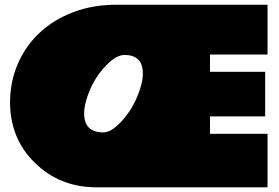

<svg xmlns="http://www.w3.org/2000/svg" viewBox="-20 -801 1194 821"><path d="M22.9 -360.8Q22.9 -451.7 56.4 -528.6Q89.8 -605.5 150.1 -661.6Q210.4 -717.8 294.2 -749.3Q377.9 -780.8 478 -780.8H1124V-567.9H877.9V-494.1H1113.8V-303.2H877.9V-229H1124V0H392.1Q236.3 0 128.9 -105Q24.4 -207 22.9 -360.8ZM590.8 -486.8Q590.8 -565.9 512.2 -565.9Q477.5 -565.9 435.5 -522.9Q372.6 -459 347.7 -368.2Q339.8 -339.8 339.8 -315.9Q339.8 -234.9 421.9 -234.9Q422.4 -234.9 422.4 -234.9Q454.6 -234.9 496.1 -278.3Q557.1 -342.8 583 -434.6Q590.8 -462.9 590.8 -486.8Z"/></svg>

Font: Fz Rammetto One
Style: Regular
Weight: 400
Designer: Vernon Adams
Foundry: Vernon Adams
Version: Vit hóa bi c Thuy @ FontZin.Com